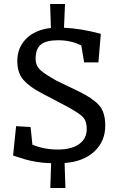

<svg xmlns="http://www.w3.org/2000/svg" viewBox="-20 -815 594 954"><path d="M481 -647 469 -505H398L384 -589Q333 -615 269 -615Q210 -615 183.5 -594Q157 -573 157 -524Q157 -489 180 -467.5Q203 -446 263 -413L373 -360Q439 -328 471 -293.5Q503 -259 503 -191Q503 -113 449 -62.5Q395 -12 301 -5L305 119H230L234 -4Q194 -5 160 -11Q126 -17 105.5 -23Q85 -29 45 -42L60 -188L132 -184L141 -96Q199 -72 267 -72Q335 -72 373 -99Q411 -126 411 -174Q411 -213 392.5 -233Q374 -253 307 -289L185 -353Q126 -384 96 -418.5Q66 -453 66 -512Q66 -578 110 -622.5Q154 -667 233 -676L229 -795H303L298 -677Q380 -674 481 -647Z"/></svg>

Font: Enriqueta
Style: Regular
Weight: 400
Designer: Viviana Monsalve, Gustavo Ibarra
Foundry: Viviana Monsalve, Gustavo Ibarra
Version: Version 1.002